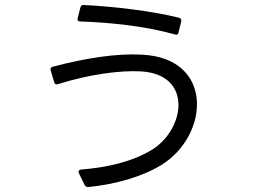

<svg xmlns="http://www.w3.org/2000/svg" viewBox="-20 -687 1040 769"><path d="M706 -602C707 -609 704 -614 697 -616C588 -643 437 -661 315 -667C308 -668 304 -664 302 -657L291 -614C289 -606 293 -601 302 -601C419 -597 560 -583 681 -549C688 -546 694 -549 695 -557ZM319 54C323 60 327 63 334 62C445 51 551 20 626 -26C818 -144 839 -453 550 -468C445 -474 322 -454 192 -420C184 -418 181 -413 183 -405L197 -358C199 -350 205 -347 212 -350C337 -389 459 -406 546 -401C753 -388 721 -170 590 -88C512 -40 410 -16 305 -8C296 -7 292 -1 296 7Z"/></svg>

Font: LINE Seed JP_OTF Regular
Style: Regular
Weight: 400
Designer: LY Corporation & Fontrix & Fontworks
Version: Version 1.002